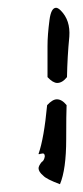

<svg xmlns="http://www.w3.org/2000/svg" viewBox="-20 -502 213 493"><path d="M102 -384Q102 -412 107 -450Q111 -482 124 -482Q129 -482 136 -475Q161 -450 158 -408Q153 -357 152 -304Q140 -289 127 -289Q116 -289 102 -304ZM150 -145Q150 -67 134 -29Q99 -42 91 -51Q79 -61 79 -70Q79 -76 87 -86Q93 -89 95 -100Q95 -108 90 -108L84 -107Q79 -105 79 -107Q93 -147 101 -232Q115 -247 126 -247Q139 -247 151 -232Q150 -211 150 -145Z"/></svg>

Font: Long Cang
Style: Regular
Weight: 400
Designer: ZhongQi
Foundry: ZhongQi
Version: Version 2.001